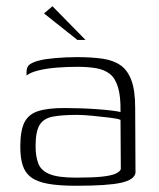

<svg xmlns="http://www.w3.org/2000/svg" viewBox="-20 -588 509 615"><path d="M224 7Q168 7 133 0.5Q98 -6 79 -20.5Q60 -35 52.5 -59Q45 -83 45 -118Q45 -169 58 -195.5Q71 -222 102 -232Q133 -242 186 -242Q211 -242 239.5 -241Q268 -240 294.5 -238Q321 -236 340.5 -233.5Q360 -231 366 -229Q367 -279 358 -308.5Q349 -338 331.5 -351.5Q314 -365 288 -369.5Q262 -374 229 -374Q196 -374 163 -371.5Q130 -369 103.5 -362.5Q77 -356 65 -346V-357Q65 -376 78 -383.5Q91 -391 105 -394Q123 -399 157.5 -402Q192 -405 227 -405Q274 -405 308.5 -400Q343 -395 366 -379Q389 -363 401 -330.5Q413 -298 413 -242L414 -34Q410 -12 367.5 -2.5Q325 7 224 7ZM223 -19Q275 -19 304.5 -22Q334 -25 348.5 -31Q363 -37 367 -46L366 -204Q358 -208 332.5 -211Q307 -214 277.5 -217Q248 -220 227 -220Q179 -220 149.5 -214.5Q120 -209 107 -188Q94 -167 94 -120Q94 -86 103 -63.5Q112 -41 139.5 -30Q167 -19 223 -19ZM228 -460 121 -545 148 -568 254 -460Z"/></svg>

Font: Genos Light
Style: Regular
Weight: 300
Designer: Robert E. Leuschke
Foundry: Robert E. Leuschke
Version: Version 1.010